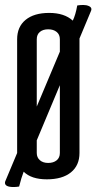

<svg xmlns="http://www.w3.org/2000/svg" viewBox="-26 -712 388 773"><path d="M29 41Q-6 41 -6 24Q-6 20 -4 16L43 -96V-554Q43 -604 77 -632Q111 -660 172 -660Q233 -660 267 -629Q278 -651 285 -690Q297 -692 309.5 -692Q322 -692 332 -687.5Q342 -683 342 -675Q342 -671 340 -667L294 -557V-96Q294 -46 259.5 -18Q225 10 162.5 10Q100 10 69 -21V-20Q60 3 51 39Q39 41 29 41ZM215 -96V-369L122 -147V-96Q122 -78 134.5 -67Q147 -56 168 -56Q189 -56 202 -66.5Q215 -77 215 -96ZM122 -554V-283L215 -504V-554Q215 -573 202 -583.5Q189 -594 168 -594Q147 -594 134.5 -583.5Q122 -573 122 -554Z"/></svg>

Font: el_Medula One
Style: Regular
Weight: 400
Designer: Luciano Vergara
Foundry: Luciano Vergara
Version: Version 1.002 August 17, 2020